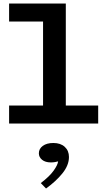

<svg xmlns="http://www.w3.org/2000/svg" viewBox="-20 -706 627 1097"><path d="M226 -33V-686H356V-33ZM32 0V-103H541V0ZM32 -583V-686H347V-583ZM374 191Q374 238 337 284Q300 330 243 371L213 340Q263 302 286.5 269Q310 236 312 216Q306 218 294.5 220Q283 222 271 222Q239 222 220.5 207Q202 192 202 170Q202 144 224.5 127.5Q247 111 285 111Q326 111 350 133Q374 155 374 191Z"/></svg>

Font: BioRhyme Expanded SemiBold
Style: Regular
Weight: 600
Width: 7
Designer: Aoife Mooney
Foundry: Aoife Mooney Type
Version: Version 1.600;gftools[0.9.33]